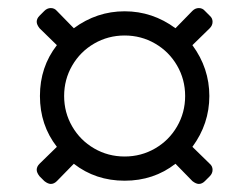

<svg xmlns="http://www.w3.org/2000/svg" viewBox="-20 -538 618 476"><path d="M78 -468Q71 -477 71 -484Q71 -492 78 -499L90 -511Q97 -518 106 -518Q115 -518 121 -511L163 -468Q220 -510 289 -510Q358 -510 415 -468L457 -511Q464 -518 473 -518Q482 -518 488 -511L500 -499Q507 -493 507 -484Q507 -475 500 -468L457 -426Q499 -369 499 -300Q499 -231 457 -174L500 -132Q507 -126 507 -117Q507 -108 500 -101L488 -89Q481 -82 473 -82Q466 -82 457 -89L415 -132Q361 -90 289 -90Q217 -90 163 -132L121 -89Q114 -82 106 -82Q99 -82 90 -89L78 -101Q71 -110 71 -117Q71 -125 78 -132L121 -174Q79 -228 79 -300Q79 -372 121 -426ZM439 -300Q439 -341 419 -375.5Q399 -410 364.5 -430Q330 -450 289 -450Q248 -450 213.5 -430Q179 -410 159 -375.5Q139 -341 139 -300Q139 -259 159 -224.5Q179 -190 213.5 -170Q248 -150 289 -150Q330 -150 364.5 -170Q399 -190 419 -224.5Q439 -259 439 -300Z"/></svg>

Font: Hezaedrus Light
Style: Regular
Weight: 300
Designer: Hubert & Fischer
Foundry: Hubert & Fischer
Version: Version 1.10;September 3, 2019;FontCreator 11.5.0.2425 64-bi